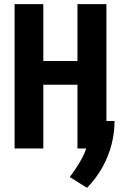

<svg xmlns="http://www.w3.org/2000/svg" viewBox="-20 -713 600 922"><path d="M398 189 315 137Q333 113 348 90Q363 67 375 44.5Q387 22 394 0H352V-306H188V0H50V-693H188V-420H352V-693H491V-132H530Q530 -75 515.5 -18.5Q501 38 472 90Q443 142 398 189Z"/></svg>

Font: Ubuntu Sans Mono
Style: Regular
Weight: 400
Monospace: yes
Designer: Dalton Maag Ltd
Foundry: Dalton Maag Ltd
Version: Version 1.006